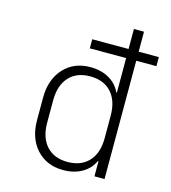

<svg xmlns="http://www.w3.org/2000/svg" viewBox="-110 -820 820 919"><g transform="rotate(15 300.0 -360.0)"><path d="M590 -631V-586H490V0H440V-75H437Q419 -35 379.5 -12.5Q340 10 287 10Q205 10 155 -44.5Q105 -99 105 -189V-300Q105 -390 155 -445Q205 -500 287 -500Q340 -500 379.5 -477.5Q419 -455 437 -415H440V-586H260V-631H440V-730H490V-631ZM440 -189V-300Q440 -374 402.5 -415.5Q365 -457 297 -457Q230 -457 192.5 -415.5Q155 -374 155 -300V-189Q155 -116 192.5 -74.5Q230 -33 297 -33Q364 -33 402 -74Q440 -115 440 -189Z"/></g></svg>

Font: JetBrains Mono Extra Light
Style: Regular
Weight: 200
Monospace: yes
Designer: Philipp Nurullin, Konstantin Bulenkov
Foundry: JetBrains
Version: 2.002